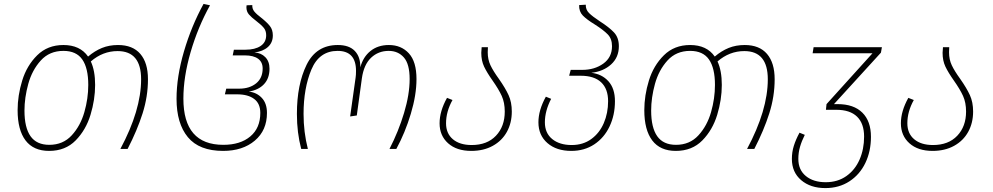

<svg xmlns="http://www.w3.org/2000/svg" viewBox="-20 -761 5074 981"><path d="M736 -356Q736 -268 708.5 -181.5Q681 -95 632 0H595Q701 -198 701 -356Q701 -500 581 -500Q505 -500 444 -447Q466 -400 466 -327Q466 -252 442.5 -174.5Q419 -97 366.5 -43.5Q314 10 231 10Q151 10 110.5 -43.5Q70 -97 70 -198Q70 -273 93.5 -349.5Q117 -426 170 -478.5Q223 -531 304 -531Q389 -531 430 -472Q464 -501 501 -516Q538 -531 583 -531Q658 -531 697 -485.5Q736 -440 736 -356ZM431 -327Q431 -413 400.5 -457Q370 -501 304 -501Q233 -501 188.5 -452Q144 -403 124.5 -332.5Q105 -262 105 -196Q105 -109 136 -65Q167 -21 232 -21Q302 -21 346.5 -69.5Q391 -118 411 -188Q431 -258 431 -327Z M882 -256Q882 -369 920 -498.5Q958 -628 1020 -741L1053 -734Q991 -622 954 -495Q917 -368 917 -257Q917 -21 1121 -21Q1208 -21 1259 -64Q1310 -107 1310 -184Q1310 -232 1278.5 -255.5Q1247 -279 1192 -279H1129L1136 -308H1202Q1255 -308 1288.5 -335Q1322 -362 1322 -411Q1322 -444 1298.5 -461Q1275 -478 1231 -478H1169L1175 -507H1234Q1283 -507 1311.5 -526Q1340 -545 1340 -581Q1340 -604 1327.5 -619Q1315 -634 1289 -654Q1265 -672 1252 -687Q1239 -702 1239 -724L1240 -734L1269 -735Q1268 -716 1279.5 -702Q1291 -688 1315 -670Q1344 -647 1359 -628Q1374 -609 1374 -580Q1374 -543 1348.5 -520.5Q1323 -498 1280 -493Q1314 -491 1335.5 -469Q1357 -447 1357 -410Q1357 -361 1329 -331Q1301 -301 1251 -293Q1291 -289 1317.5 -261Q1344 -233 1344 -184Q1344 -95 1282 -42.5Q1220 10 1120 10Q998 10 940 -60Q882 -130 882 -256Z M1497 -179Q1497 -329 1546.5 -430Q1596 -531 1706 -531Q1764 -531 1793 -500.5Q1822 -470 1821 -417Q1835 -470 1873 -500.5Q1911 -531 1967 -531Q2030 -531 2069 -488.5Q2108 -446 2108 -357Q2108 -276 2079 -179.5Q2050 -83 2005 0H1970Q2016 -89 2044.5 -184Q2073 -279 2073 -357Q2073 -434 2043.5 -467.5Q2014 -501 1966 -501Q1913 -501 1876 -466Q1839 -431 1829 -361L1803 -171L1769 -166L1797 -365Q1799 -377 1799 -399Q1799 -501 1705 -501Q1611 -501 1571 -405.5Q1531 -310 1531 -179Q1531 -86 1553 0H1519Q1497 -83 1497 -179Z M2529 -358Q2562 -311 2578.5 -275Q2595 -239 2595 -191Q2595 -133 2570 -87.5Q2545 -42 2498 -16Q2451 10 2388 10Q2313 10 2269.5 -29Q2226 -68 2226 -131Q2226 -193 2264 -261L2292 -250Q2259 -191 2259 -131Q2259 -79 2294 -49.5Q2329 -20 2390 -20Q2469 -20 2514 -67.5Q2559 -115 2559 -191Q2559 -237 2543.5 -271Q2528 -305 2497 -349Q2468 -390 2453.5 -420.5Q2439 -451 2439 -491Q2439 -502 2441 -520H2473Q2472 -511 2472 -494Q2472 -457 2486 -427.5Q2500 -398 2529 -358Z M3122 -244Q3122 -173 3094.5 -115Q3067 -57 3016.5 -23.5Q2966 10 2899 10Q2823 10 2777 -30Q2731 -70 2731 -136Q2731 -198 2769 -267L2796 -256Q2764 -194 2764 -136Q2764 -81 2801.5 -50.5Q2839 -20 2901 -20Q2959 -20 3001 -50.5Q3043 -81 3065 -132Q3087 -183 3087 -244Q3087 -307 3051.5 -340.5Q3016 -374 2947 -374H2888L2896 -404H2955Q3018 -404 3062.5 -436Q3107 -468 3107 -525Q3107 -563 3085 -585.5Q3063 -608 3019 -636Q2978 -661 2958 -681.5Q2938 -702 2939 -735L2973 -737Q2972 -712 2989.5 -694.5Q3007 -677 3045 -652Q3092 -622 3117 -595.5Q3142 -569 3142 -525Q3142 -468 3102.5 -432Q3063 -396 3001 -389Q3055 -383 3088.5 -346Q3122 -309 3122 -244Z M3938 -356Q3938 -268 3910.5 -181.5Q3883 -95 3834 0H3797Q3903 -198 3903 -356Q3903 -500 3783 -500Q3707 -500 3646 -447Q3668 -400 3668 -327Q3668 -252 3644.5 -174.5Q3621 -97 3568.5 -43.5Q3516 10 3433 10Q3353 10 3312.5 -43.5Q3272 -97 3272 -198Q3272 -273 3295.5 -349.5Q3319 -426 3372 -478.5Q3425 -531 3506 -531Q3591 -531 3632 -472Q3666 -501 3703 -516Q3740 -531 3785 -531Q3860 -531 3899 -485.5Q3938 -440 3938 -356ZM3633 -327Q3633 -413 3602.5 -457Q3572 -501 3506 -501Q3435 -501 3390.5 -452Q3346 -403 3326.5 -332.5Q3307 -262 3307 -196Q3307 -109 3338 -65Q3369 -21 3434 -21Q3504 -21 3548.5 -69.5Q3593 -118 3613 -188Q3633 -258 3633 -327Z M4481 -492 4241 -229H4260Q4342 -229 4386 -185.5Q4430 -142 4430 -62Q4430 12 4401.5 71.5Q4373 131 4320 165.5Q4267 200 4197 200Q4121 200 4073.5 159.5Q4026 119 4026 51Q4026 16 4036 -16Q4046 -48 4065 -83L4092 -72Q4076 -40 4067.5 -10.5Q4059 19 4059 51Q4059 107 4097.5 138.5Q4136 170 4199 170Q4260 170 4304.5 138.5Q4349 107 4372 54Q4395 1 4395 -63Q4395 -130 4359 -165Q4323 -200 4253 -200H4200L4203 -229L4438 -489H4132L4137 -520H4486Z M4886 -358Q4919 -311 4935.5 -275Q4952 -239 4952 -191Q4952 -133 4927 -87.5Q4902 -42 4855 -16Q4808 10 4745 10Q4670 10 4626.5 -29Q4583 -68 4583 -131Q4583 -193 4621 -261L4649 -250Q4616 -191 4616 -131Q4616 -79 4651 -49.5Q4686 -20 4747 -20Q4826 -20 4871 -67.5Q4916 -115 4916 -191Q4916 -237 4900.5 -271Q4885 -305 4854 -349Q4825 -390 4810.5 -420.5Q4796 -451 4796 -491Q4796 -502 4798 -520H4830Q4829 -511 4829 -494Q4829 -457 4843 -427.5Q4857 -398 4886 -358Z"/></svg>

Font: FiraGO UltraLight
Style: Italic
Weight: 200
Italic angle: -8°
Designer: bBox Type GmbH
Foundry: bBox Type GmbH
Version: Version 1.001